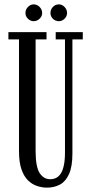

<svg xmlns="http://www.w3.org/2000/svg" viewBox="-20 -847 417 879"><path d="M195 12Q172.5 12 149.8 4.5Q127 -3 108.2 -21.2Q89.5 -39.5 78.2 -72Q67 -104.5 67 -154.5V-666.5H18.5V-700H193V-666.5H143V-156.5Q143 -84 161.2 -55.2Q179.5 -26.5 210 -26.5Q224 -26.5 236.2 -32.2Q248.5 -38 257.8 -51.8Q267 -65.5 272.2 -89.5Q277.5 -113.5 277.5 -149.5V-666.5H235V-700H359V-666.5H311.5V-144Q311.5 -84.5 296.2 -50.5Q281 -16.5 254.8 -2.2Q228.5 12 195 12ZM249.5 -750Q233.5 -750 222.2 -761.2Q211 -772.5 211 -787.5Q211 -803.5 222.2 -815.2Q233.5 -827 249.5 -827Q264 -827 275.5 -815.2Q287 -803.5 287 -787.5Q287 -772.5 275.5 -761.2Q264 -750 249.5 -750ZM134 -750Q119.5 -750 108 -761.2Q96.5 -772.5 96.5 -787.5Q96.5 -803.5 108 -815.2Q119.5 -827 134 -827Q149.5 -827 161.2 -815.2Q173 -803.5 173 -787.5Q173 -772.5 161.2 -761.2Q149.5 -750 134 -750Z"/></svg>

Font: Imbue Thin 10pt
Style: Regular
Weight: 400
Version: Version 1.102